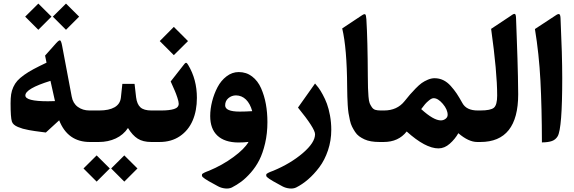

<svg xmlns="http://www.w3.org/2000/svg" viewBox="-20 -812 3285 1098"><path d="M357.4 -791.5 432.6 -716.8 357.4 -641.6 282.2 -716.8ZM199.2 -791.5 274.4 -716.8 199.2 -641.6 124 -716.8ZM254.4 -232.9Q267.1 -232.9 294.4 -233.9L268.6 -349.6Q125 -305.2 125 -266.1Q125 -232.9 254.4 -232.9ZM499.5 0H493.7Q367.2 0 318.4 -124L242.2 -54.2Q233.9 -55.2 213.6 -57.9Q193.4 -60.5 179.4 -62.5Q165.5 -64.5 145.3 -68.1Q125 -71.8 110.8 -75.9Q96.7 -80.1 82.5 -85.9Q68.4 -91.8 59.6 -99.6Q50.8 -107.4 47.9 -117.2Q40.5 -140.1 40.5 -221.7Q40.5 -251 43.7 -272.5Q46.9 -293.9 56.2 -314.2Q65.4 -334.5 79.3 -350.1Q93.3 -365.7 117.4 -383.1Q141.6 -400.4 171.6 -416.5Q201.7 -432.6 246.1 -453.6L237.8 -494.1L301.3 -565.4Q317.4 -583 323.5 -581.1Q329.6 -579.1 335 -551.8L390.1 -259.8Q397 -221.2 425 -200.7Q453.1 -180.2 491.7 -180.2H499.5Q511.7 -180.2 511.7 -115.7V-69.3Q511.7 0 499.5 0Z M690.9 76.7 766.1 151.4 690.9 226.6 615.7 151.4ZM532.7 76.7 607.9 151.4 532.7 226.6 457.5 151.4ZM494.6 -180.2H547.4Q603.5 -180.2 635.5 -198.7Q667.5 -217.3 671.4 -254.4L679.7 -332.5H749.5L758.3 -255.9Q763.2 -216.3 783 -198.2Q802.7 -180.2 845.7 -180.2H855Q867.2 -180.2 867.2 -115.7V-69.3Q867.2 0 855 0H844.7Q797.9 0 767.6 -19Q737.3 -38.1 711.9 -80.1Q685.5 -40.5 642.1 -20.3Q598.6 0 544.9 0H494.6Q467.8 0 467.8 -75.2V-109.4Q467.8 -180.2 494.6 -180.2Z M850.1 0Q823.2 0 823.2 -75.2V-109.4Q823.2 -180.2 850.1 -180.2H902.3Q948.2 -180.2 975.1 -188.5Q1002 -196.8 1002 -218.8Q1002 -231 994.1 -254.4Q986.3 -277.8 979.2 -293.9Q972.2 -310.1 956.1 -346.2L1030.3 -440.9Q1036.6 -449.2 1040.3 -451.7Q1043.9 -454.1 1047.4 -451.7Q1050.8 -449.2 1056.2 -440.4Q1106 -357.9 1106 -252.4Q1106 -179.2 1081.8 -122.8Q1057.6 -66.4 1008.8 -33.2Q960 0 892.6 0ZM974.1 -658.2 1055.2 -577.1 974.1 -496.6 893.6 -577.1Z M1401.4 -0.5Q1376.5 2.9 1341.8 2.9Q1264.2 2 1223.1 -36.6Q1182.1 -75.2 1182.1 -148.4Q1182.1 -189 1193.1 -232.2Q1204.1 -275.4 1223.9 -313.2Q1243.7 -351.1 1275.6 -375.5Q1307.6 -399.9 1345.2 -399.9Q1388.7 -399.9 1421.6 -374.8Q1454.6 -349.6 1473.1 -307.4Q1491.7 -265.1 1500.5 -216.6Q1509.3 -168 1509.3 -113.8Q1509.3 -48.8 1496.1 7.6Q1482.9 64 1462.9 103.3Q1442.9 142.6 1414.6 174.8Q1386.2 207 1360.4 226.3Q1334.5 245.6 1305.7 260.3Q1289.1 268.1 1267.1 265.6Q1245.1 263.2 1227.1 253.4L1173.8 224.1Q1161.1 216.8 1152.6 210.9Q1144 205.1 1139.4 200.7Q1134.8 196.3 1134.8 191.9Q1134.8 187.5 1135.3 185.1Q1135.7 182.6 1141.8 179.2Q1147.9 175.8 1150.6 174.3Q1153.3 172.9 1162.6 169.2Q1171.9 165.5 1174.8 164.6Q1251.5 132.8 1314.9 86.2Q1378.4 39.6 1401.4 -0.5ZM1267.6 -209.5Q1267.6 -173.8 1351.1 -173.8Q1383.3 -173.8 1422.4 -176.3Q1410.6 -219.2 1386.7 -242.7Q1362.8 -266.1 1329.1 -266.6Q1304.2 -266.1 1285.9 -250.5Q1267.6 -234.9 1267.6 -209.5Z M1781.7 -334.5Q1791.5 -323.2 1801.5 -310.1Q1811.5 -296.9 1825.4 -271.5Q1839.4 -246.1 1849.6 -218.5Q1859.9 -190.9 1867.2 -151.4Q1874.5 -111.8 1874.5 -69.8Q1874.5 -8.3 1855.7 47.6Q1836.9 103.5 1806.2 144.3Q1775.4 185.1 1741.9 213.9Q1708.5 242.7 1673.3 260.3Q1656.7 268.1 1634.8 265.6Q1612.8 263.2 1594.7 253.4L1541.5 224.1Q1528.8 216.8 1520.3 210.9Q1511.7 205.1 1507.1 200.7Q1502.4 196.3 1502.4 191.9Q1502.4 187.5 1502.9 185.1Q1503.4 182.6 1509.3 179.2Q1515.1 175.8 1518.1 174.3Q1521 172.9 1530.3 169.2Q1539.6 165.5 1542.5 164.6Q1641.6 123.5 1711.7 63.5Q1781.7 3.4 1781.7 -44.4Q1781.7 -77.1 1684.1 -196.8Z M2083.5 -374Q2084 -329.6 2084.5 -309.1Q2085 -288.6 2087.2 -261Q2089.4 -233.4 2093.8 -222.4Q2098.1 -211.4 2106.2 -199.5Q2114.3 -187.5 2126.5 -183.8Q2138.7 -180.2 2156.7 -180.2H2166.5Q2178.7 -180.2 2178.7 -115.7V-69.3Q2178.7 0 2166.5 0H2149.9Q2124 0 2102.5 -3.7Q2081.1 -7.3 2064.2 -15.1Q2047.4 -22.9 2033.9 -32.7Q2020.5 -42.5 2010.5 -57.9Q2000.5 -73.2 1993.2 -87.9Q1985.8 -102.5 1981 -124.3Q1976.1 -146 1973.1 -165Q1970.2 -184.1 1968.5 -211.4Q1966.8 -238.8 1966.3 -261Q1965.8 -283.2 1965.3 -315.4Q1963.9 -537.6 1937 -649.4L2047.9 -723.1Q2063.5 -733.9 2068.6 -730Q2073.7 -726.1 2075.2 -702.1Q2082.5 -584.5 2083.5 -374Z M2388.7 -188Q2459.5 -123.5 2501 -123.5Q2516.1 -123.5 2528.1 -132.6Q2540 -141.6 2540 -155.3Q2540 -185.5 2512.5 -218Q2484.9 -250.5 2460 -250.5Q2448.7 -250.5 2434.1 -238.5Q2419.4 -226.6 2410.6 -216.1Q2401.9 -205.6 2388.7 -188ZM2161.6 -180.2H2176.3Q2251 -180.2 2293.5 -233.4Q2313 -257.8 2325 -271.7Q2336.9 -285.6 2356.7 -305.9Q2376.5 -326.2 2391.8 -337.2Q2407.2 -348.1 2427 -356.4Q2446.8 -364.7 2465.3 -364.7Q2491.7 -364.7 2514.6 -353.8Q2537.6 -342.8 2557.4 -320.8Q2577.1 -298.8 2591.8 -276.9Q2606.4 -254.9 2624.5 -222.2Q2647.5 -180.2 2711.9 -180.2H2720.7Q2732.9 -180.2 2732.9 -109.4V-69.3Q2732.9 0 2720.7 0H2709Q2659.7 0 2601.1 -50.3Q2582.5 -17.1 2552.2 9.8Q2522 36.6 2487.3 36.6Q2413.1 36.6 2305.7 -60.1Q2258.8 0 2174.3 0H2161.6Q2134.8 0 2134.8 -75.2V-109.4Q2134.8 -180.2 2161.6 -180.2Z M2715.8 -180.2H2726.6Q2786.6 -180.2 2804.9 -196.3Q2823.2 -212.4 2823.2 -265.6Q2823.2 -399.4 2788.6 -647L2900.4 -721.2Q2917.5 -734.4 2924.1 -732.4Q2930.7 -730.5 2931.2 -705.1Q2932.1 -673.3 2935.1 -597.7Q2938 -522 2939.2 -478.5Q2940.4 -435.1 2941.9 -375.7Q2943.4 -316.4 2943.4 -272.9Q2943.4 0 2727.1 0H2715.8Q2689 0 2689 -75.2V-109.4Q2689 -180.2 2715.8 -180.2Z M3039.1 -646 3155.8 -722.7Q3171.4 -733.9 3178 -731.2Q3184.6 -728.5 3185.5 -708.5Q3195.3 -496.6 3195.3 -364.3Q3195.3 -78.1 3169.4 -33.2Q3157.7 -13.2 3136.5 -5.6Q3115.2 2 3079.1 2.4Q3078.6 -196.8 3070.6 -350.6Q3062.5 -504.4 3039.1 -646Z"/></svg>

Font: Sahel FD
Style: Bold-FD
Weight: 700
Foundry: Saber Rastikerdar (saber.rastikerdar@gmail.com)
Version: Version 3.3.0